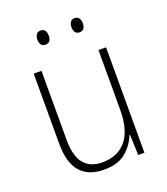

<svg xmlns="http://www.w3.org/2000/svg" viewBox="-133 -802 788 905"><g transform="rotate(-20 261.0 -349.5)"><path d="M439 -529V0H408L404 -103H401Q385 -59 345.5 -24.5Q306 10 235 10Q76 10 76 -176V-529H115V-182Q115 -101 146.5 -63Q178 -25 239 -25Q315 -25 358 -76Q401 -127 401 -232V-529ZM147 -673Q147 -688 154 -698.5Q161 -709 175 -709Q191 -709 197.5 -699Q204 -689 204 -673Q204 -657 197.5 -647.5Q191 -638 175 -638Q161 -638 154 -648Q147 -658 147 -673ZM318 -674Q318 -689 325 -699Q332 -709 346 -709Q361 -709 368 -699Q375 -689 375 -674Q375 -658 368.5 -648Q362 -638 346 -638Q332 -638 325 -648Q318 -658 318 -674Z"/></g></svg>

Font: Noto Sans Arabic UI SmCn XLt
Style: Regular
Weight: 200
Width: 4
Designer: Monotype Design Team, Nadine Chahine and Nizar Qandah
Foundry: Monotype Imaging Inc.
Version: Version 2.010; ttfautohint (v1.8.4.7-5d5b)